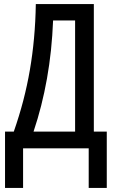

<svg xmlns="http://www.w3.org/2000/svg" viewBox="-20 -734 567 950"><path d="M444.3 -713.9V-83H508.3V195.8H418.9V0H94.2V195.8H4.9V-83H48.3Q75.2 -160.2 95 -235.8Q114.7 -311.5 127.9 -388.4Q141.1 -465.3 148.4 -545.9Q155.8 -626.5 157.2 -713.9ZM351.6 -632.8H242.7Q239.7 -557.6 232.2 -485.6Q224.6 -413.6 212.4 -345Q200.2 -276.4 183.6 -210.9Q167 -145.5 146 -83H351.6Z"/></svg>

Font: Open Sans Condensed Medium
Style: Regular
Weight: 500
Width: 3
Designer: Monotype Design Team
Foundry: Monotype Imaging Inc.
Version: Version 3.000